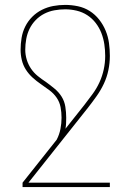

<svg xmlns="http://www.w3.org/2000/svg" viewBox="-20 -548 540 783"><path d="M428 215H72V197L211 22Q222 1 226.5 -22Q231 -45 231 -68H250Q250 -57 249.5 -45.5Q249 -34 247 -23L324 -120Q341 -142 357.5 -164.5Q374 -187 385.5 -212Q397 -237 403 -264.5Q409 -292 409 -320Q409 -344 405.5 -367.5Q402 -391 393.5 -413Q385 -435 370.5 -454Q356 -473 336 -486Q316 -499 292.5 -504.5Q269 -510 246 -510Q224 -510 202 -506Q180 -502 160.5 -492Q141 -482 125.5 -466Q110 -450 100.5 -430.5Q91 -411 87 -389Q83 -367 83 -345Q83 -325 89 -305Q95 -285 106.5 -268Q118 -251 134 -238Q150 -225 167 -214Q185 -201 202.5 -186.5Q220 -172 231.5 -153.5Q243 -135 246.5 -112.5Q250 -90 250 -68H231Q231 -90 227 -111Q223 -132 211 -149.5Q199 -167 181.5 -180Q164 -193 146.5 -205Q129 -217 113 -231.5Q97 -246 85.5 -264Q74 -282 69 -303Q64 -324 64 -345Q64 -369 68 -393.5Q72 -418 83 -440Q94 -462 111.5 -479.5Q129 -497 151 -508Q173 -519 197 -523.5Q221 -528 246 -528Q272 -528 298 -522.5Q324 -517 346 -503Q368 -489 384.5 -468Q401 -447 411 -422.5Q421 -398 424.5 -372Q428 -346 428 -320Q428 -291 422 -262Q416 -233 403.5 -206.5Q391 -180 374 -156Q357 -132 339 -109L96 197H428Z"/></svg>

Font: Iosevka Thin
Style: Regular
Weight: 100
Monospace: yes
Designer: Belleve Invis
Foundry: Belleve Invis
Version: Version 32.5.0; ttfautohint (v1.8.4)